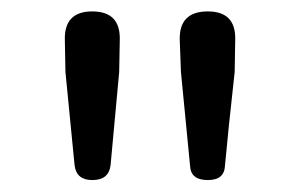

<svg xmlns="http://www.w3.org/2000/svg" viewBox="-20 -791 515 328"><path d="M183.6 -668Q173.8 -560.5 168.9 -508.8Q166 -483.4 137.7 -483.4Q110.4 -483.4 107.4 -508.8L91.8 -668L90.8 -721.7Q88.9 -771.5 137.7 -771.5Q186.5 -771.5 184.6 -721.7ZM380.9 -668Q369.1 -561.5 364.3 -507.8Q363.3 -483.4 335 -483.4Q305.7 -483.4 304.7 -507.8L289.1 -668L287.1 -721.7Q285.2 -771.5 335 -771.5Q383.8 -771.5 381.8 -721.7Z"/></svg>

Font: GenSenMaruGothic TW TTF Regular
Style: Regular
Weight: 400
Version: Version 1.301